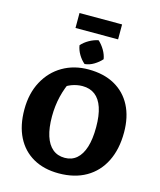

<svg xmlns="http://www.w3.org/2000/svg" viewBox="-146 -1126 1032 1241"><g transform="rotate(15 370.0 -505.0)"><path d="M366 13Q267 13 195 -28Q123 -69 84.5 -145.5Q46 -222 46 -329Q46 -437 89.5 -517.5Q133 -598 208.5 -642Q284 -686 381 -686Q483 -686 556 -645.5Q629 -605 668 -530Q707 -455 707 -351Q707 -239 666 -157Q625 -75 548.5 -31Q472 13 366 13ZM378 -94Q425 -94 457.5 -122Q490 -150 507 -204Q524 -258 524 -338Q524 -416 506.5 -468Q489 -520 455 -546Q421 -572 371 -572Q334 -572 297 -558Q260 -544 226 -512L292 -591Q230 -471 230 -332Q230 -255 247 -202Q264 -149 297 -121.5Q330 -94 378 -94ZM394 -885Q418 -863 435 -834Q452 -805 457 -775Q437 -752 407.5 -734Q378 -716 346 -713Q323 -732 305.5 -761Q288 -790 283 -822Q303 -845 333 -862Q363 -879 394 -885ZM229 -923V-1023H514V-923Z"/></g></svg>

Font: Piazzolla Thin Black
Style: Regular
Weight: 900
Version: Version 2.005